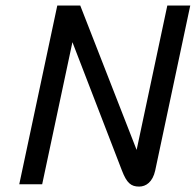

<svg xmlns="http://www.w3.org/2000/svg" viewBox="-20 -670 712 698"><path d="M133.3 0 243.3 -516.7 423.3 -50C440.8 -4.2 456.7 8.3 485.8 8.3C510.8 8.3 535 -8.3 544.2 -50L671.7 -650H588.3L476.7 -125L271.7 -650H188.3L50 0Z"/></svg>

Font: BoonHome
Style: Book Oblique
Weight: 400
Italic angle: -12°
Designer: Sungsit Sawaiwan
Foundry: Sungsit Sawaiwan
Version: Version 0.2